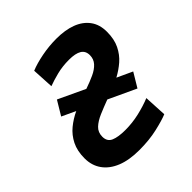

<svg xmlns="http://www.w3.org/2000/svg" viewBox="-156 -644 765 765"><g transform="rotate(-45 227.0 -261.0)"><path d="M197 13Q140 13 100.5 -3Q61 -19 40 -48.5Q19 -78 19 -118Q19 -160 34 -190Q49 -220 74 -240.5Q99 -261 129 -275L71 -302L107 -362L220 -309Q249 -319 273 -330Q297 -341 311 -356.5Q325 -372 325 -394Q325 -418 307 -429Q289 -440 253 -440Q216 -440 184.5 -432Q153 -424 129 -415L124 -507Q153 -519 194 -527Q235 -535 277 -535Q326 -535 362 -521.5Q398 -508 418.5 -480.5Q439 -453 439 -412Q439 -370 424.5 -340.5Q410 -311 387 -291Q364 -271 336 -256L401 -226L365 -166L249 -220Q217 -208 190 -196.5Q163 -185 146.5 -169.5Q130 -154 130 -129Q130 -102 152 -92.5Q174 -83 214 -83Q254 -83 292.5 -92Q331 -101 363 -114L368 -18Q344 -8 298.5 2.5Q253 13 197 13Z"/></g></svg>

Font: Ubuntu Sans SemiBold
Style: Italic
Weight: 600
Italic angle: -13.5°
Designer: Dalton Maag Ltd
Foundry: Dalton Maag Ltd
Version: Version 1.006